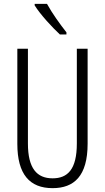

<svg xmlns="http://www.w3.org/2000/svg" viewBox="-20 -967 544 997"><path d="M224 -947H160V-939C189 -892 252 -824 291 -788H325V-799C292 -841 252 -896 224 -947ZM435 -221V-714H379V-222C379 -87 331 -41 253 -41C172 -41 125 -92 125 -222V-714H70V-220C70 -62 134 10 253 10C364 10 435 -52 435 -221Z"/></svg>

Font: Noto Sans Devanagari ExtraCondensed Light
Style: Regular
Weight: 300
Width: 2
Designer: Jelle Bosma - Monotype Design Team
Foundry: Monotype Imaging Inc.
Version: Version 2.004